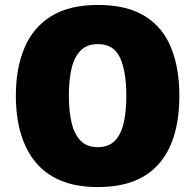

<svg xmlns="http://www.w3.org/2000/svg" viewBox="-20 -745 790 775"><path d="M704 -358Q704 -275 685.5 -207.5Q667 -140 627.5 -91Q588 -42 525.5 -16Q463 10 374 10Q288 10 225.5 -16Q163 -42 123 -91Q83 -140 63.5 -207.5Q44 -275 44 -359Q44 -470 79 -552.5Q114 -635 187 -680Q260 -725 375 -725Q493 -725 565.5 -679.5Q638 -634 671 -551.5Q704 -469 704 -358ZM258 -358Q258 -294 269.5 -247.5Q281 -201 306.5 -176Q332 -151 374 -151Q418 -151 443 -176Q468 -201 479 -247.5Q490 -294 490 -358Q490 -455 465 -511Q440 -567 375 -567Q332 -567 306 -541.5Q280 -516 269 -469.5Q258 -423 258 -358Z"/></svg>

Font: Noto Sans Display Black
Style: Regular
Weight: 900
Designer: Monotype Design Team
Foundry: Monotype Imaging Inc.
Version: Version 2.003